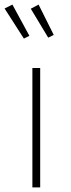

<svg xmlns="http://www.w3.org/2000/svg" viewBox="-27 -816 308 836"><path d="M148 0H114V-520H148ZM101 -660 77 -648 -7 -779 27 -796ZM207 -664 183 -652 107 -778 141 -796Z"/></svg>

Font: FiraGO UltraLight
Style: Regular
Weight: 200
Designer: bBox Type
Foundry: bBox Type GmbH
Version: Version 1.001